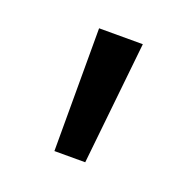

<svg xmlns="http://www.w3.org/2000/svg" viewBox="-61 -748 356 363"><g transform="rotate(20 117.0 -566.5)"><path d="M170 -690 144 -443H82V-690Z"/></g></svg>

Font: Work Sans
Style: Regular
Weight: 400
Designer: Wei Huang
Foundry: Wei Huang
Version: Version 2.006; ttfautohint (v1.8.1.43-b0c9)